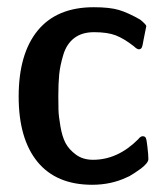

<svg xmlns="http://www.w3.org/2000/svg" viewBox="-20 -507 462 537"><path d="M32.2 -236.8Q32.2 -356.9 85.7 -421.9Q139.2 -486.8 242.2 -486.8Q287.1 -486.8 313 -479Q338.9 -471.2 372.1 -452.1Q388.2 -439 389.2 -434.1Q389.2 -432.1 381.8 -397Q378.9 -378.9 376.5 -374Q374 -369.1 368.2 -369.1Q363.3 -369.1 354 -377.9Q327.1 -398.9 304 -408Q280.8 -417 243.2 -417Q209 -417 187.5 -400.4Q166 -383.8 157 -353.5Q147.9 -323.2 145.5 -298.1Q143.1 -272.9 143.1 -237.8Q143.1 -213.9 143.6 -198.5Q144 -183.1 148.9 -154.1Q153.8 -125 163.3 -106.9Q172.9 -88.9 192.4 -74.5Q211.9 -60.1 240.2 -60.1Q309.1 -60.1 366.2 -117.2Q373 -126 378.9 -126Q385.7 -126 387.9 -121.1Q390.1 -116.2 392.1 -98.1Q395 -74.2 395 -62Q395 -56.2 388.9 -49.1Q382.8 -42 374 -35.4Q365.2 -28.8 356.7 -23.4Q348.1 -18.1 341.8 -14.2L335 -11.2Q291 9.8 237.8 9.8Q137.7 9.8 85 -54.2Q32.2 -118.7 32.2 -236.8Z"/></svg>

Font: CMU Sans Serif Demi Condensed
Style: DemiCondensed
Weight: 600
Width: 3
Version: Version 0.7.0